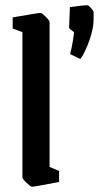

<svg xmlns="http://www.w3.org/2000/svg" viewBox="-20 -698 375 728"><path d="M65 -25V-576L28 -590V-632Q125 -649 134 -649Q139 -649 153.5 -634.5Q168 -620 168 -614V-65L204 -50V-8Q111 10 101 10Q96 10 80.5 -5Q65 -20 65 -25ZM246 -493Q256 -533 261 -576Q242 -589 242 -593L245 -671Q292 -678 312 -678Q316 -678 325.5 -667Q335 -656 335 -652V-626Q335 -591 319.5 -546.5Q304 -502 285 -474Z"/></svg>

Font: Grenze Medium
Style: Regular
Weight: 500
Designer: Renata Polastri
Foundry: Omnibus-Type
Version: Version 1.002; ttfautohint (v1.8)